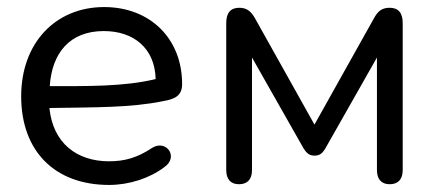

<svg xmlns="http://www.w3.org/2000/svg" viewBox="-20 -515 1241 544"><path d="M289 9C346 9 404 -10 445 -41C488 -70 451 -121 411 -96C369 -68 333 -58 289 -58C198 -58 130 -109 120 -209C253 -211 351 -210 440 -228C475 -234 496 -243 496 -277C496 -405 406 -495 275 -495C137 -495 40 -393 40 -242C40 -87 135 9 289 9ZM121 -271C127 -364 177 -427 274 -427C359 -427 419 -378 421 -291C331 -269 223 -271 121 -271Z M657 7C681 7 694 -7 694 -33V-352L841 -93C848 -83 855 -74 871 -74C887 -74 894 -82 901 -93L1048 -352V-33C1048 -7 1061 7 1084 7C1108 7 1121 -7 1121 -33V-450C1121 -478 1109 -493 1084 -493C1061 -493 1050 -482 1040 -464L871 -162L702 -464C692 -481 681 -493 658 -493C633 -493 621 -478 621 -450V-33C621 -7 634 7 657 7Z"/></svg>

Font: SN Pro Book
Style: Regular
Weight: 350
Designer: Tobias Whetton
Foundry: Supernotes
Version: Version 1.003;Glyphs 3.3 (3324)